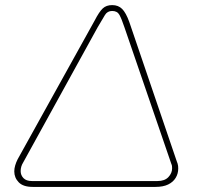

<svg xmlns="http://www.w3.org/2000/svg" viewBox="-20 -733 806 753"><path d="M108 0Q71 0 53.5 -18Q36 -36 36 -61Q36 -72 39.5 -84Q43 -96 49 -108L351 -652Q369 -687 383 -700Q397 -713 420 -713Q444 -713 459 -698Q474 -683 487 -647L673 -101Q675 -96 676.5 -91.5Q678 -87 678.5 -82Q679 -77 679 -72Q679 -52 669 -35.5Q659 -19 639.5 -9.5Q620 0 590 0ZM105 -23H598Q626 -23 640.5 -38.5Q655 -54 655 -73Q655 -78 654.5 -82Q654 -86 652 -90L468 -626Q457 -659 448.5 -674.5Q440 -690 420 -690Q401 -690 391.5 -674Q382 -658 363 -626L71 -96Q61 -80 61 -62Q61 -46 72 -34.5Q83 -23 105 -23Z"/></svg>

Font: MuseoModerno Thin
Style: Italic
Weight: 100
Italic angle: -9°
Designer: Pablo Cosgaya, Héctor Gatti, Marcela Romero, and the Authors of The MuseoModerno Project.
Foundry: Omnibus-Type Team
Version: Version 1.003